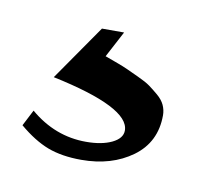

<svg xmlns="http://www.w3.org/2000/svg" viewBox="-39 -56 259 247"><g transform="rotate(10 91.0 67.5)"><path d="M106 -18.1 87.9 16.1Q89.4 16.6 101.3 21Q113.3 25.4 117.9 27.6Q122.6 29.8 133.3 34.7Q144 39.6 149.4 43.5Q154.8 47.4 161.4 53Q168 58.6 170.9 64.9Q173.8 71.3 173.8 78.1Q173.8 113.3 146.7 133.1Q119.6 152.8 80.1 152.8Q54.7 152.8 36.1 145.8Q17.6 138.7 -2 122.1L8.8 101.1Q41.5 128.9 82 128.9Q102.5 128.9 115.7 122.6Q128.9 116.2 128.9 106Q128.9 75.7 26.9 54.2L77.1 -18.1Z"/></g></svg>

Font: Bluu Next
Style: Bold
Weight: 700
Designer: Jean-Baptiste Morizot, Igor Stepanchenko (Cyrillic)
Foundry: Igor Stepanchenko
Version: Version 1.005